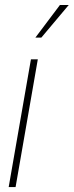

<svg xmlns="http://www.w3.org/2000/svg" viewBox="-20 -756 298 776"><path d="M43 0H15.1L105 -516.1H132.8ZM147 -604H123L222.2 -735.8H257.8Z"/></svg>

Font: Creato Display Thin
Style: Italic
Weight: 265
Italic angle: -10°
Version: Version 1.000